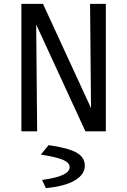

<svg xmlns="http://www.w3.org/2000/svg" viewBox="-20 -675 654 987"><path d="M166 -549 171 0H90V-655H201L448 -119L443 -655H524V0H419ZM416 177Q416 222 364.5 252.5Q313 283 216 292L197 252V250Q269 240 303.5 224Q338 208 338 184Q338 161 303.5 146.5Q269 132 192 120V117L230 71Q329 85 372.5 109Q416 133 416 177Z"/></svg>

Font: Intel One Mono
Style: Regular
Weight: 400
Monospace: yes
Designer: Fred Shallcrass
Foundry: Frere-Jones Type LLC
Version: Version 1.400;hotconv 1.1.0;makeotfexe 2.6.0;FJTRelease1.4